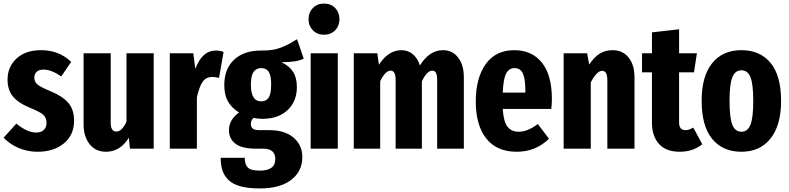

<svg xmlns="http://www.w3.org/2000/svg" viewBox="-22 -827 4391 1068"><path d="M207 -547.9Q306.2 -547.9 374 -482.9L318.8 -401.9Q263.7 -439.9 220.2 -439.9Q196.3 -439.9 182.6 -428Q168.9 -416 168.9 -395Q168.9 -372.1 186.3 -357.2Q203.6 -342.3 258.8 -319.8Q326.2 -292 358.2 -254.6Q390.1 -217.3 390.1 -155.8Q390.1 -76.2 333.5 -29.5Q276.9 17.1 187 17.1Q130.9 17.1 82 -3.7Q33.2 -24.4 -2 -61L68.8 -139.2Q129.9 -89.8 179.2 -89.8Q206.1 -89.8 221.4 -104Q236.8 -118.2 236.8 -143.1Q236.8 -171.4 219.5 -187.7Q202.1 -204.1 147.9 -226.1Q79.6 -253.9 49.8 -290.5Q20 -327.1 20 -383.8Q20 -455.6 70.1 -501.7Q120.1 -547.9 207 -547.9Z M833 -530.8V0H700.7L694.8 -61Q646.5 17.1 567.9 17.1Q509.8 17.1 476.3 -25.1Q442.9 -67.4 442.9 -136.2V-530.8H593.8V-142.1Q593.8 -119.6 601.8 -107.4Q609.9 -95.2 625 -95.2Q657.2 -95.2 681.6 -150.9V-530.8Z M1179.2 -545.9Q1200.7 -545.9 1221.7 -538.1L1196.3 -393.1Q1178.2 -398.9 1159.7 -398.9Q1122.6 -398.9 1104 -370.4Q1085.4 -341.8 1073.2 -285.2V0H922.4V-530.8H1053.2L1064.5 -443.8Q1102.1 -545.9 1179.2 -545.9Z M1630.4 -608.9 1667.5 -501Q1630.9 -481 1543.5 -481Q1587.4 -460.4 1608.4 -427.2Q1629.4 -394 1629.4 -342.8Q1629.4 -263.7 1577.9 -214.8Q1526.4 -166 1437.5 -166Q1409.7 -166 1389.6 -171.9Q1373.5 -160.6 1373.5 -138.2Q1373.5 -120.6 1383.8 -111.8Q1394 -103 1422.4 -103H1476.6Q1562.5 -103 1611.1 -61.3Q1659.7 -19.5 1659.7 46.9Q1659.7 126 1597.7 173.6Q1535.6 221.2 1422.4 221.2Q1358.9 221.2 1315.4 209.2Q1272 197.3 1248.5 173.8Q1225.1 150.4 1215.3 120.8Q1205.6 91.3 1205.6 50.8H1339.4Q1339.4 88.4 1356.7 105.2Q1374 122.1 1423.3 122.1Q1509.3 122.1 1509.3 58.1Q1509.3 0 1442.4 0H1402.3Q1323.2 0 1287.4 -27.8Q1251.5 -55.7 1251.5 -103Q1251.5 -161.1 1307.6 -201.2Q1264.6 -228.5 1245.1 -264.4Q1225.6 -300.3 1225.6 -354Q1225.6 -444.8 1281.2 -495.8Q1336.9 -546.9 1433.6 -545.9Q1466.3 -545.4 1494.6 -550Q1522.9 -554.7 1548.3 -565.4Q1573.7 -576.2 1589.6 -584.7Q1605.5 -593.3 1630.4 -608.9ZM1431.6 -448.2Q1402.8 -448.2 1388.2 -426.5Q1373.5 -404.8 1373.5 -356Q1373.5 -263.2 1430.7 -263.2Q1459 -263.2 1472.7 -284.2Q1486.3 -305.2 1486.3 -357.9Q1486.3 -406.2 1472.9 -427.2Q1459.5 -448.2 1431.6 -448.2Z M1780.3 -807.1Q1818.8 -807.1 1842.5 -782.5Q1866.2 -757.8 1866.2 -720.2Q1866.2 -683.1 1842.3 -658.4Q1818.4 -633.8 1780.3 -633.8Q1742.7 -633.8 1718.5 -658.4Q1694.3 -683.1 1694.3 -720.2Q1694.3 -757.8 1718.5 -782.5Q1742.7 -807.1 1780.3 -807.1ZM1856.9 -530.8V0H1706.1V-530.8Z M2441.9 -547.9Q2494.6 -547.9 2526.4 -506.8Q2558.1 -465.8 2558.1 -397V0H2409.7V-381.8Q2409.7 -409.2 2403.1 -421.6Q2396.5 -434.1 2381.8 -434.1Q2353.5 -434.1 2324.7 -375V0H2178.7V-381.8Q2178.7 -434.1 2150.9 -434.1Q2121.6 -434.1 2092.8 -375V0H1945.8V-530.8H2076.7L2085.9 -466.8Q2137.7 -547.9 2210.9 -547.9Q2247.6 -547.9 2273.9 -525.9Q2300.3 -503.9 2314 -462.9Q2366.2 -547.9 2441.9 -547.9Z M3047.9 -275.9Q3047.9 -247.6 3044.4 -221.2H2774.4Q2779.3 -148.9 2801.3 -121.6Q2823.2 -94.2 2863.8 -94.2Q2912.6 -94.2 2969.7 -137.2L3031.7 -55.2Q2958 17.1 2852.5 17.1Q2740.7 17.1 2682.6 -56.9Q2624.5 -130.9 2624.5 -262.2Q2624.5 -393.6 2679.9 -470.7Q2735.4 -547.9 2838.9 -547.9Q2936.5 -547.9 2992.2 -478.8Q3047.9 -409.7 3047.9 -275.9ZM2900.4 -312V-318.8Q2900.4 -386.7 2887 -417.5Q2873.5 -448.2 2839.8 -448.2Q2809.6 -448.2 2793.7 -418.7Q2777.8 -389.2 2774.4 -312Z M3385.3 -547.9Q3441.9 -547.9 3474.6 -507.1Q3507.3 -466.3 3507.3 -397V0H3356.4V-380.9Q3356.4 -433.1 3327.1 -433.1Q3298.3 -433.1 3264.2 -369.1V0H3113.3V-530.8H3244.1L3255.4 -467.8Q3282.2 -508.3 3313 -528.1Q3343.8 -547.9 3385.3 -547.9Z M3834.5 -117.2 3884.3 -24.9Q3833 17.1 3759.3 17.1Q3682.1 17.1 3643.3 -26.6Q3604.5 -70.3 3604.5 -145V-424.8H3549.3V-530.8H3604.5V-647L3755.4 -664.1V-530.8H3854.5L3838.4 -424.8H3755.4V-146Q3755.4 -103 3791.5 -103Q3810.1 -103 3834.5 -117.2Z M4102.1 -547.9Q4206.1 -547.9 4264.4 -477.1Q4322.8 -406.2 4322.8 -265.1Q4322.8 -130.4 4264.2 -56.6Q4205.6 17.1 4102.1 17.1Q3997.6 17.1 3939.2 -54.7Q3880.9 -126.5 3880.9 -266.1Q3880.9 -402.8 3939.2 -475.3Q3997.6 -547.9 4102.1 -547.9ZM4036.1 -266.1Q4036.1 -170.4 4051.8 -132.3Q4067.4 -94.2 4102.1 -94.2Q4136.7 -94.2 4152.3 -132.8Q4168 -171.4 4168 -265.1Q4168 -359.9 4152.3 -397.9Q4136.7 -436 4102.1 -436Q4067.4 -436 4051.8 -397.7Q4036.1 -359.4 4036.1 -266.1Z"/></svg>

Font: Fira Sans Compressed
Style: Bold
Weight: 700
Width: 1
Designer: Carrois Corporate & Edenspiekermann AG
Foundry: Carrois Corporate GbR & Edenspiekermann AG
Version: Version 4.203;PS 004.203;hotconv 1.0.88;makeotf.lib2.5.64775